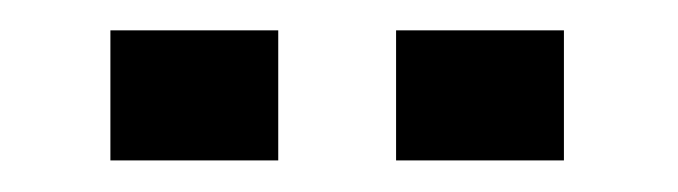

<svg xmlns="http://www.w3.org/2000/svg" viewBox="-20 -692 438 124"><path d="M159.7 -672.4V-588.4H51.3V-672.4ZM344.2 -672.4V-588.4H235.8V-672.4Z"/></svg>

Font: Shanti
Style: Regular
Weight: 400
Designer: vernon adams
Foundry: vernon adams
Version: Version 1.000